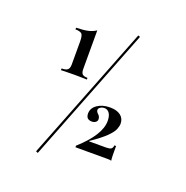

<svg xmlns="http://www.w3.org/2000/svg" viewBox="-134 -808 972 1003"><g transform="rotate(20 352.5 -307.0)"><path d="M477.1 -680.2 182.6 71.8 171.4 66.9 466.3 -684.6ZM148.4 -376V-385.3Q172.9 -385.7 182.1 -394Q191.4 -402.3 191.4 -422.4V-549.8Q191.4 -583 182.9 -592.3Q174.3 -601.6 147 -602.1V-611.3Q187.5 -612.3 211.9 -617.7Q236.3 -623 255.9 -636.2V-420.9Q255.9 -401.4 263.7 -393.6Q271.5 -385.7 292.5 -385.3V-376Q270 -376.5 254.2 -377Q238.3 -377.4 225.1 -377.4Q210 -377.4 191.4 -377Q172.9 -376.5 148.4 -376ZM557.1 -21Q549.8 -23.4 537.1 -23.4H357.4V-32.2Q468.8 -131.8 468.8 -209.5Q468.8 -236.8 458.5 -252.2Q448.2 -267.6 430.2 -267.6Q418.5 -267.6 408.4 -261.2Q398.4 -254.9 398.4 -246.1Q398.4 -236.3 409.7 -226.3Q420.9 -216.3 420.9 -201.2Q420.9 -191.4 412.6 -185.1Q404.3 -178.7 391.6 -178.7Q358.9 -178.7 358.9 -211.9Q358.9 -242.2 387 -261.5Q415 -280.8 457.5 -280.8Q495.1 -280.8 516.1 -264.4Q537.1 -248 537.1 -219.2Q537.1 -206.1 530 -188Q522.9 -169.9 496.8 -143.8Q470.7 -117.7 414.1 -79.1V-76.7H508.8Q527.3 -76.7 535.6 -82Q543.9 -87.4 545.4 -102.1H554.7Q554.7 -73.2 554.9 -52.2Q555.2 -31.2 557.1 -21Z"/></g></svg>

Font: Bacasime Antique
Style: Regular
Weight: 400
Designer: The DocRepair Project, Claus Eggers Sørensen
Foundry: Google
Version: Version 2.000